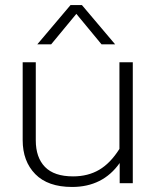

<svg xmlns="http://www.w3.org/2000/svg" viewBox="-20 -727 622 762"><path d="M260 -707H305L437 -551H383L283 -672L183 -551H128ZM70 -171V-480H122V-170Q122 -102 158.5 -64.5Q195 -27 270 -27Q329 -27 373.5 -53Q418 -79 454 -136V-480H507V0H455V-80Q388 15 266 15Q170 15 120 -36Q70 -87 70 -171Z"/></svg>

Font: Prompt ExtraLight
Style: Regular
Weight: 275
Designer: Katatrad Team
Foundry: CadsonDemak
Version: Version 1.001